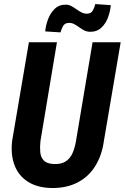

<svg xmlns="http://www.w3.org/2000/svg" viewBox="-20 -920 617 950"><path d="M438 -710.9H577.1L494.1 -223.1Q484.4 -151.4 451.4 -98.4Q418.5 -45.4 363.8 -17.1Q309.1 11.2 234.9 10.3Q164.6 8.8 118.2 -20.8Q71.8 -50.3 52 -102.3Q32.2 -154.3 40 -222.7L123 -710.9H261.7L180.2 -222.2Q176.8 -192.9 179.2 -167.2Q181.6 -141.6 196.8 -125.7Q211.9 -109.9 246.6 -108.4Q283.2 -106.9 305.4 -121.6Q327.6 -136.2 339.1 -162.8Q350.6 -189.5 356 -222.2ZM451.7 -899.9 528.3 -894.5Q525.9 -865.7 514.9 -835Q503.9 -804.2 481.7 -783.2Q459.5 -762.2 424.8 -762.7Q409.2 -763.2 396 -770Q382.8 -776.9 370.6 -785.9Q358.4 -794.9 345.9 -801.3Q333.5 -807.6 318.8 -806.6Q299.8 -805.7 291.7 -790.5Q283.7 -775.4 279.3 -759.8L203.6 -764.6Q206.1 -793 217.3 -823.7Q228.5 -854.5 250.5 -876Q272.5 -897.5 306.6 -897Q321.3 -896.5 334.5 -889.2Q347.7 -881.8 359.9 -873Q372.1 -864.3 385 -857.9Q397.9 -851.6 413.1 -852.5Q432.1 -853.5 439.9 -869.1Q447.8 -884.8 451.7 -899.9Z"/></svg>

Font: Roboto Condensed
Style: Bold Italic
Weight: 700
Italic angle: -12°
Designer: Christian Robertson
Foundry: Google
Version: Version 3.0